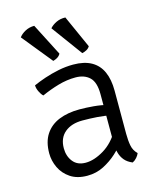

<svg xmlns="http://www.w3.org/2000/svg" viewBox="-111 -796 724 885"><g transform="rotate(-15 251.5 -353.5)"><path d="M52 -133Q52 -188 75.5 -223.5Q99 -259 141 -276Q183 -293 239 -293Q270.5 -293 306.8 -289.8Q343 -286.5 375 -278V-228Q345 -235 309.2 -237.5Q273.5 -240 239 -240Q186 -240 154.5 -213.5Q123 -187 123 -138Q123 -100.5 143.8 -74.2Q164.5 -48 204 -48Q244.5 -48 291.2 -76Q338 -104 370 -161L382 -95Q365 -75 337.8 -50Q310.5 -25 274.8 -6.5Q239 12 196 12Q147.5 12 115.5 -9.5Q83.5 -31 67.8 -64.2Q52 -97.5 52 -133ZM446 -29Q442.5 -19.5 433.5 -9Q424.5 1.5 413 7Q389.5 -2.5 376 -18.5Q362.5 -34.5 356.8 -55.8Q351 -77 351 -103V-336Q351 -393 326 -416.5Q301 -440 259 -440Q218 -440 176.5 -428Q135 -416 95 -398Q85.5 -406.5 77.8 -422.8Q70 -439 70 -453Q94.5 -464 126.2 -474.8Q158 -485.5 193.5 -492.8Q229 -500 264 -500Q316.5 -500 350.8 -480.8Q385 -461.5 401.5 -424.5Q418 -387.5 418 -334V-128Q418 -96 422.8 -71.5Q427.5 -47 446 -29ZM137.5 -719 216.5 -565Q211.5 -555.5 201.8 -549.2Q192 -543 180.5 -540L64 -683.5Q74.5 -698 94 -708.5Q113.5 -719 137.5 -719ZM286 -719 356 -563Q350.5 -553.5 340.5 -548Q330.5 -542.5 319 -540L211 -687.5Q222.5 -701 242.2 -710.5Q262 -720 286 -719Z"/></g></svg>

Font: Signika Negative Light
Style: Regular
Weight: 300
Designer: Anna Giedry
Foundry: Anna Giedry
Version: Version 2.001